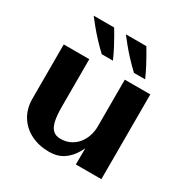

<svg xmlns="http://www.w3.org/2000/svg" viewBox="-167 -843 951 990"><g transform="rotate(30 309.0 -348.5)"><path d="M259.2 12.9Q199 12.9 151.4 -10.8Q103.8 -34.6 76.2 -78.6Q48.7 -122.7 48.7 -183.3V-504.7H200.8V-222.5Q200.8 -171.3 207.9 -138.5Q215.1 -105.7 231.8 -90.1Q248.5 -74.6 276.7 -74.6Q308.1 -74.6 333 -86.7Q357.9 -98.8 375.7 -119.9Q393.4 -141.1 402.8 -168.5Q412.2 -195.9 412.2 -226.5V-504.7H564.1V0H412.2L413.6 -265.8L439.5 -171.7Q424.8 -116.3 401.4 -74.7Q377.9 -33.1 343.1 -10.1Q308.3 12.9 259.2 12.9ZM435.6 -558.7Q405.8 -586.6 379.4 -615.2Q353 -643.8 332.8 -668.8Q312.5 -693.8 300.2 -710.1H422Q432.3 -692.8 444.6 -671.6Q456.8 -650.4 471.3 -622.9Q485.8 -595.4 502.2 -558.7ZM243.7 -559Q213.9 -586.9 187.5 -615.5Q161.1 -644.1 140.9 -669.1Q120.6 -694.1 108.3 -710.3H230.1Q240.4 -693.1 252.7 -671.9Q264.9 -650.7 279.4 -623.2Q293.9 -595.7 310.3 -559Z"/></g></svg>

Font: Russolo 10pt ExtraLight
Style: Regular
Weight: 200
Designer: Micah Stupak-Hahn
Version: Version 1.000